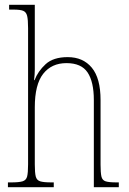

<svg xmlns="http://www.w3.org/2000/svg" viewBox="-20 -780 538 800"><path d="M13 0V-20H27Q59 -20 74 -24.5Q89 -29 93 -44.5Q97 -60 97 -95V-663Q97 -698 93 -714Q89 -730 76.5 -735Q64 -740 37 -740H18V-760H125V-491Q125 -471 122 -446H124Q138 -483 170 -512.5Q202 -542 262 -542Q326 -542 362.5 -498Q399 -454 399 -363V-94Q399 -61 402.5 -45Q406 -29 420 -24.5Q434 -20 465 -20H475V0H371V-363Q371 -439 345 -478Q319 -517 257 -517Q195 -517 160 -472.5Q125 -428 125 -333V-95Q125 -60 129 -44.5Q133 -29 147.5 -24.5Q162 -20 194 -20H204V0Z"/></svg>

Font: Noto Serif Sinhala Condensed Thin
Style: Regular
Weight: 100
Width: 3
Designer: Jelle Bosma - Monotype Design Team
Foundry: Monotype Imaging Inc.
Version: Version 2.007; ttfautohint (v1.8.4.7-5d5b)